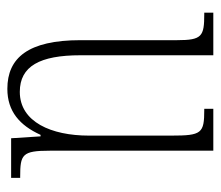

<svg xmlns="http://www.w3.org/2000/svg" viewBox="-58 -518 586 509"><g transform="rotate(90 234.5 -263.0)"><path d="M215 10C275 10 312 -23 337 -78H341L346 0H451V-24H448C389 -24 379 -29 379 -103V-536H268V-512H271C333 -512 339 -505 339 -425V-206C339 -107 303 -23 223 -23C155 -23 126 -76 126 -184V-536H13V-512H17C76 -512 86 -506 86 -440V-184C86 -45 133 10 215 10Z"/></g></svg>

Font: Noto Serif Tamil ExtraCondensed ExtraLight
Style: Regular
Weight: 200
Width: 2
Designer: Indian Type Foundry, Tom Grace, and the Monotype Design Team
Foundry: Monotype Imaging Inc.
Version: Version 2.004